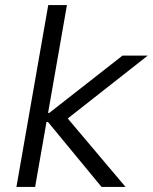

<svg xmlns="http://www.w3.org/2000/svg" viewBox="-20 -740 605 760"><path d="M45 0 171 -720H245L119 0ZM170 -257H136L142 -293H175L465 -520H565L229 -256L222 -302L477 0H382Z"/></svg>

Font: Fixel Italic Variable Display Thin
Style: Italic
Weight: 100
Italic angle: -10°
Designer: AlfaBravo + MacPaw
Foundry: Kyrylo Tkachov, Marchela Mozhyna, Serhii Makarenko, Maria Weinstein, Zakhar Kryvoshyya
Version: Version 1.210;Glyphs 3.2 (3217)